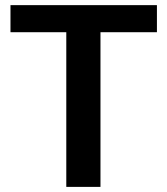

<svg xmlns="http://www.w3.org/2000/svg" viewBox="-20 -731 655 751"><path d="M593.8 -710.9V-605H373V0H239.3V-605H21V-710.9Z"/></svg>

Font: Vazirmatn FD SemiBold
Style: Regular
Weight: 600
Designer: Saber Rastikerdar
Foundry: Saber Rastikerdar
Version: Version 33.001